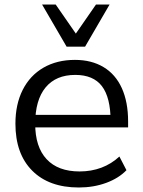

<svg xmlns="http://www.w3.org/2000/svg" viewBox="-20 -810 627 839"><path d="M47.4 -269.5Q47.4 -354.2 79.2 -417.3Q111.1 -480.3 169.9 -514.3Q228.8 -548.3 307.4 -548.3Q380 -548.3 432.6 -516.7Q485.1 -485.1 512.5 -424.5Q539.8 -363.9 539.8 -279.3V-253.4H115.1V-308.1H481.7L463.4 -281.1Q463 -384.3 425.4 -433.5Q387.8 -482.7 309 -482.7Q224.2 -482.7 179 -427.7Q133.8 -372.7 133.8 -268.9Q133.8 -168 183.7 -114.4Q233.5 -60.8 327.9 -60.8Q379 -60.8 423.1 -77.3Q467.2 -93.9 501.7 -126.1L532.6 -66.3Q498.4 -30.8 443.5 -10.7Q388.7 9.3 324.5 9.3Q194 9.3 120.7 -64.3Q47.4 -137.9 47.4 -269.5ZM163.9 -790.2H223.4L311.4 -663.2L399.4 -790.2H458.9L351.7 -606H271.1Z"/></svg>

Font: Min Sans VF VF
Style: Regular
Weight: 400
Designer: Jinseong-Kim, NotoSansCJK, Nunito
Foundry: Jinseong-Kim
Version: Version 1.420;Glyphs 3.1.2 (3151)